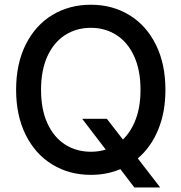

<svg xmlns="http://www.w3.org/2000/svg" viewBox="-20 -737 775 820"><path d="M436.5 -229.5 504.9 -141.1Q540.5 -175.3 560.3 -229Q580.1 -282.7 580.1 -353.5Q580.1 -437.5 552.7 -497.1Q525.4 -556.6 477.3 -587.4Q429.2 -618.2 368.2 -618.2Q306.6 -618.2 258.3 -587.4Q210 -556.6 182.6 -497.1Q155.3 -437.5 155.3 -353.5Q155.3 -269.5 182.6 -210Q210 -150.4 258.3 -119.6Q306.6 -88.9 368.2 -88.9Q402.3 -88.9 431.6 -98.1L331.1 -229.5ZM568.4 -60.5 664.1 63.5H553.7L494.1 -14.6Q436.5 9.8 368.2 9.8Q275.9 9.8 203.4 -34.4Q130.9 -78.6 89.8 -160.9Q48.8 -243.2 48.8 -353.5Q48.8 -464.4 89.8 -546.6Q130.9 -628.9 203.4 -672.9Q275.9 -716.8 368.2 -716.8Q459.5 -716.8 532 -672.9Q604.5 -628.9 645.5 -546.6Q686.5 -464.4 686.5 -353.5Q686.5 -257.8 655.5 -182.9Q624.5 -107.9 568.4 -60.5Z"/></svg>

Font: Pretendard JP Medium
Style: Regular
Weight: 500
Designer: Base glyphs from Inter by Rasmus Andersson; Hangeul glyphs from Noto Sans CJK(Source Han Sans) by Jang Soo-young and Kan
Foundry: Kil Hyung-jin
Version: Version 1.309